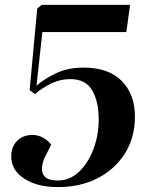

<svg xmlns="http://www.w3.org/2000/svg" viewBox="-20 -750 607 784"><path d="M383 -262Q383 -335 356.5 -381Q330 -427 267 -427Q228 -427 192 -410.5Q156 -394 123 -366L101 -382L132 -715L150 -730H511L496 -619H153L129 -400Q162 -429 210 -451.5Q258 -474 322 -474Q423 -474 477 -419.5Q531 -365 531 -274Q531 -189 490.5 -124Q450 -59 379 -22.5Q308 14 216 14Q132 14 79 -20.5Q26 -55 26 -111Q26 -151 50 -175Q74 -199 113 -199Q136 -199 156.5 -187.5Q177 -176 189 -159L168 -118Q154 -92 151.5 -67.5Q149 -43 163.5 -28Q178 -13 216 -13Q265 -13 302.5 -48.5Q340 -84 361.5 -141Q383 -198 383 -262Z"/></svg>

Font: Literata 72pt
Style: Bold Italic
Weight: 700
Italic angle: -2°
Designer: Latin by Veronika Burian and Jose Scaglione. Greek by Irene Vlachou. Cyrillic by Vera Evstafieva
Foundry: TypeTogether
Version: Version 3.002